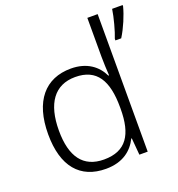

<svg xmlns="http://www.w3.org/2000/svg" viewBox="-138 -874 925 997"><g transform="rotate(-20 325.0 -375.0)"><path d="M279 10C374 10 427 -36 455 -93H458L466 0H512V-760H455V-545C455 -514 457 -472 459 -441H455C428 -498 373 -542 284 -542C142 -542 57 -444 57 -261C57 -83 137 10 279 10ZM650 -753V-760H592C586 -717 566 -643 552 -609V-600H584C613 -646 639 -709 650 -753ZM286 -39C171 -39 116 -116 116 -260C116 -410 176 -493 290 -493C409 -493 456 -413 456 -266V-257C456 -116 409 -39 286 -39Z"/></g></svg>

Font: Noto Sans Malayalam Light
Style: Regular
Weight: 300
Designer: Jelle Bosma - Monotype Design Team
Foundry: Monotype Imaging Inc.
Version: Version 2.104